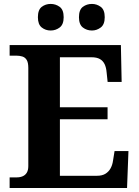

<svg xmlns="http://www.w3.org/2000/svg" viewBox="-20 -939 693 959"><path d="M28.1 0V-53H63.2Q80.5 -53 93.5 -58.7Q106.5 -64.3 114 -76.8Q121.4 -89.3 121.4 -109.6V-599.4Q121.4 -626.8 113.3 -639.7Q105.2 -652.7 91.6 -656.8Q78.1 -661 62 -661H28.1V-714H583.8L587.6 -529.7H517.6L512.6 -576.8Q510.6 -601.7 502.6 -618.4Q494.5 -635.2 478.9 -644.1Q463.3 -653 436.8 -653H279.2V-403.2H517.3V-343.2H279.2V-61H464.1Q490.3 -61 506.6 -71.1Q522.9 -81.1 532.3 -98.2Q541.6 -115.2 544.6 -137.2L552.2 -184.3H621.6L614.6 0ZM439.3 -786.6Q413.3 -786.6 393.8 -801.7Q374.4 -816.8 374.4 -853Q374.4 -890.2 393.8 -904.8Q413.3 -919.4 439.3 -919.4Q463.2 -919.4 483.2 -904.8Q503.1 -890.2 503.1 -853Q503.1 -816.8 483.2 -801.7Q463.2 -786.6 439.3 -786.6ZM233.1 -786.6Q207.6 -786.6 188.5 -801.7Q169.3 -816.8 169.3 -853Q169.3 -890.2 188.5 -904.8Q207.6 -919.4 233.1 -919.4Q258.1 -919.4 278.1 -904.8Q298 -890.2 298 -853Q298 -816.8 278.1 -801.7Q258.1 -786.6 233.1 -786.6Z"/></svg>

Font: Noto Serif Lao
Style: Regular
Weight: 400
Designer: Monotype Design Team
Foundry: Monotype Imaging Inc.
Version: Version 2.003